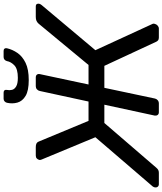

<svg xmlns="http://www.w3.org/2000/svg" viewBox="64 -988 923 1092"><g transform="rotate(-90 526.0 -441.5)"><path d="M1035 -700Q1046 -700 1049.5 -694Q1053 -688 1051 -680Q1050 -675 1044 -667L787 -361L937 -35Q939 -30 937 -24Q935 -14 927 -7Q919 0 910 0H859Q848 0 843 -4.5Q838 -9 835 -15L698 -310H573L512 -22Q510 -13 502.5 -6.5Q495 0 484 0H434Q424 0 419 -6.5Q414 -13 415 -23L477 -310H373L119 -15Q114 -9 107.5 -4.5Q101 0 90 0H25Q15 0 10 -7Q5 -14 7 -24Q8 -26 9 -29.5Q10 -33 12 -35L292 -361L165 -667Q162 -674 163 -680Q165 -688 171 -694Q177 -700 188 -700H236Q249 -700 256.5 -696Q264 -692 267 -684L385 -400H495L555 -677Q557 -687 564.5 -693.5Q572 -700 582 -700H632Q643 -700 648 -693.5Q653 -687 651 -677L592 -400H703L938 -684Q945 -692 954 -696Q963 -700 976 -700ZM617 -740Q557 -740 527 -758Q497 -776 489 -804.5Q481 -833 488 -864Q490 -872 496 -877.5Q502 -883 511 -883H546Q555 -883 559 -877.5Q563 -872 561 -864Q558 -849 561.5 -835Q565 -821 581 -811.5Q597 -802 630 -802Q680 -802 700.5 -821.5Q721 -841 725 -864Q727 -872 733 -877.5Q739 -883 748 -883H783Q792 -883 796 -877.5Q800 -872 798 -864Q791 -833 771.5 -804.5Q752 -776 715 -758Q678 -740 617 -740Z"/></g></svg>

Font: Rubik
Style: Italic
Weight: 400
Italic angle: -12°
Designer: Hubert and Fischer
Foundry: Hubert and Fischer
Version: Version 2.300;gftools[0.9.30]